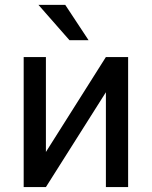

<svg xmlns="http://www.w3.org/2000/svg" viewBox="-20 -760 617 780"><path d="M410.2 -528.3H500.5V0H410.2V-385.3L166.5 0H76.2V-528.3H166.5V-142.6ZM339.8 -596.7H262.2L136.2 -740.2H245.1Z"/></svg>

Font: SteelSelectRoboto
Style: Roboto-Regular
Weight: 400
Designer: Google
Version: Version 2.137; 2017